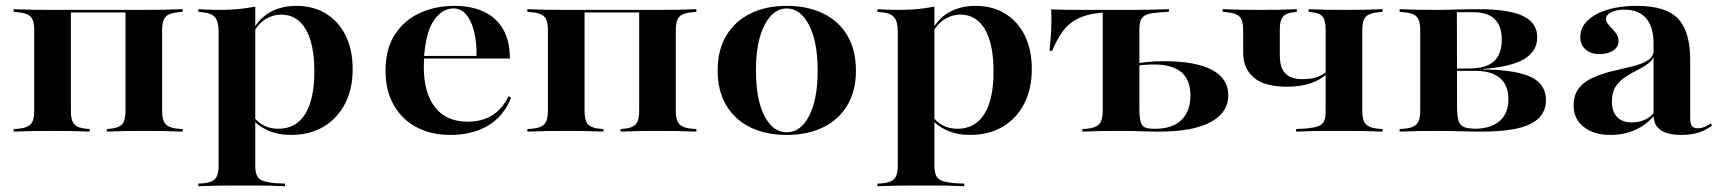

<svg xmlns="http://www.w3.org/2000/svg" viewBox="-20 -449 5882 655"><path d="M471 -2.4Q437.1 -2.4 409.7 -2Q382.3 -1.6 344.4 0V-8.9L354.8 -9.7Q384.7 -12.1 396.4 -25Q408.1 -37.9 408.1 -69.4V-415.3H471Q506.5 -415.3 535.5 -415.7Q564.5 -416.1 603.2 -417.7V-408.9L588.7 -407.3Q558.1 -404.8 545.6 -392.3Q533.1 -379.8 533.1 -348.4V-69.4Q533.1 -37.9 545.6 -25Q558.1 -12.1 588.7 -9.7L603.2 -8.9V0Q564.5 -1.6 535.5 -2Q506.5 -2.4 471 -2.4ZM158.9 -2.4Q123.4 -2.4 94.8 -2Q66.1 -1.6 26.6 0V-8.9L41.1 -9.7Q71.8 -12.1 84.3 -25Q96.8 -37.9 96.8 -69.4V-348.4Q96.8 -379.8 84.3 -392.3Q71.8 -404.8 41.1 -407.3L26.6 -408.9V-417.7Q66.1 -416.1 94.8 -415.7Q123.4 -415.3 158.9 -415.3H221.8V-69.4Q221.8 -37.9 233.5 -25Q245.2 -12.1 275 -9.7L286.3 -8.9V0Q248.4 -1.6 221 -2Q193.5 -2.4 158.9 -2.4ZM191.9 -406.5V-415.3H440.3V-406.5Z M788.7 183.9Q753.2 183.9 724.6 184.3Q696 184.7 656.5 186.3V177.4L671 176.6Q701.6 174.2 713.7 161.3Q725.8 148.4 725.8 116.9V-208.9H850.8V116.9Q850.8 138.7 856.9 150.8Q862.9 162.9 877.8 168.1Q892.7 173.4 919.4 175.8L952.4 177.4V186.3Q920.2 184.7 894.4 184.3Q868.5 183.9 843.5 183.9Q818.5 183.9 788.7 183.9ZM991.1 -429Q1049.2 -429 1092.3 -402.4Q1135.5 -375.8 1159.3 -327.4Q1183.1 -279 1183.1 -212.9Q1183.1 -145.2 1156.9 -94.8Q1130.6 -44.4 1083.5 -16.5Q1036.3 11.3 971.8 11.3Q928.2 11.3 893.1 -4.4Q858.1 -20.2 844.4 -41.1L846 -50.8Q857.3 -33.1 879.4 -21.4Q901.6 -9.7 929 -9.7Q989.5 -9.7 1021 -59.7Q1052.4 -109.7 1052.4 -205.6Q1052.4 -299.2 1023 -349.2Q993.5 -399.2 938.7 -399.2Q911.3 -399.2 885.5 -383.5Q859.7 -367.7 841.1 -331.5L838.7 -338.7Q862.1 -385.5 901.2 -407.3Q940.3 -429 991.1 -429ZM725.8 -208.9V-340.3Q725.8 -375 713.7 -389.9Q701.6 -404.8 668.5 -407.3L656.5 -408.9V-417.7Q680.6 -416.1 696 -415.7Q711.3 -415.3 730.6 -415.3Q765.3 -415.3 794.4 -418.1Q823.4 -421 850.8 -426.6V-417.7V-208.9Z M1516.1 11.3Q1450 11.3 1400.4 -15.3Q1350.8 -41.9 1323 -91.1Q1295.2 -140.3 1295.2 -207.3Q1295.2 -280.6 1326.2 -329.8Q1357.3 -379 1410.9 -404Q1464.5 -429 1530.6 -429Q1587.1 -429 1629.4 -409.7Q1671.8 -390.3 1695.6 -350.4Q1719.4 -310.5 1719.4 -249.2H1385.5L1383.9 -258.1H1605.6Q1606.5 -304 1597.6 -340.7Q1588.7 -377.4 1571 -398.8Q1553.2 -420.2 1527.4 -420.2Q1489.5 -420.2 1461.7 -381.9Q1433.9 -343.5 1426.6 -256.5L1427.4 -254.8Q1426.6 -246.8 1426.2 -238.3Q1425.8 -229.8 1425.8 -220.2Q1425.8 -132.3 1464.1 -83.1Q1502.4 -33.9 1575.8 -33.9Q1622.6 -33.9 1657.3 -54.4Q1691.9 -75 1715.3 -121L1723.4 -115.3Q1698.4 -52.4 1645.2 -20.6Q1591.9 11.3 1516.1 11.3Z M2223.4 -2.4Q2189.5 -2.4 2162.1 -2Q2134.7 -1.6 2096.8 0V-8.9L2107.3 -9.7Q2137.1 -12.1 2148.8 -25Q2160.5 -37.9 2160.5 -69.4V-415.3H2223.4Q2258.9 -415.3 2287.9 -415.7Q2316.9 -416.1 2355.6 -417.7V-408.9L2341.1 -407.3Q2310.5 -404.8 2298 -392.3Q2285.5 -379.8 2285.5 -348.4V-69.4Q2285.5 -37.9 2298 -25Q2310.5 -12.1 2341.1 -9.7L2355.6 -8.9V0Q2316.9 -1.6 2287.9 -2Q2258.9 -2.4 2223.4 -2.4ZM1911.3 -2.4Q1875.8 -2.4 1847.2 -2Q1818.5 -1.6 1779 0V-8.9L1793.5 -9.7Q1824.2 -12.1 1836.7 -25Q1849.2 -37.9 1849.2 -69.4V-348.4Q1849.2 -379.8 1836.7 -392.3Q1824.2 -404.8 1793.5 -407.3L1779 -408.9V-417.7Q1818.5 -416.1 1847.2 -415.7Q1875.8 -415.3 1911.3 -415.3H1974.2V-69.4Q1974.2 -37.9 1985.9 -25Q1997.6 -12.1 2027.4 -9.7L2038.7 -8.9V0Q2000.8 -1.6 1973.4 -2Q1946 -2.4 1911.3 -2.4ZM1944.4 -406.5V-415.3H2192.7V-406.5Z M2663.7 11.3Q2591.9 11.3 2539.1 -14.9Q2486.3 -41.1 2457.3 -90.3Q2428.2 -139.5 2428.2 -208.1Q2428.2 -278.2 2457.3 -327Q2486.3 -375.8 2539.1 -402.4Q2591.9 -429 2663.7 -429Q2735.5 -429 2788.7 -402.8Q2841.9 -376.6 2871 -327.4Q2900 -278.2 2900 -208.1Q2900 -139.5 2871 -90.3Q2841.9 -41.1 2788.7 -14.9Q2735.5 11.3 2663.7 11.3ZM2663.7 2.4Q2711.3 2.4 2740.3 -53.6Q2769.4 -109.7 2769.4 -208.1Q2769.4 -307.3 2739.9 -363.7Q2710.5 -420.2 2663.7 -420.2Q2617.7 -420.2 2588.3 -363.7Q2558.9 -307.3 2558.9 -208.9Q2558.9 -109.7 2587.9 -53.6Q2616.9 2.4 2663.7 2.4Z M3105.6 183.9Q3070.2 183.9 3041.5 184.3Q3012.9 184.7 2973.4 186.3V177.4L2987.9 176.6Q3018.5 174.2 3030.6 161.3Q3042.7 148.4 3042.7 116.9V-208.9H3167.7V116.9Q3167.7 138.7 3173.8 150.8Q3179.8 162.9 3194.8 168.1Q3209.7 173.4 3236.3 175.8L3269.4 177.4V186.3Q3237.1 184.7 3211.3 184.3Q3185.5 183.9 3160.5 183.9Q3135.5 183.9 3105.6 183.9ZM3308.1 -429Q3366.1 -429 3409.3 -402.4Q3452.4 -375.8 3476.2 -327.4Q3500 -279 3500 -212.9Q3500 -145.2 3473.8 -94.8Q3447.6 -44.4 3400.4 -16.5Q3353.2 11.3 3288.7 11.3Q3245.2 11.3 3210.1 -4.4Q3175 -20.2 3161.3 -41.1L3162.9 -50.8Q3174.2 -33.1 3196.4 -21.4Q3218.5 -9.7 3246 -9.7Q3306.5 -9.7 3337.9 -59.7Q3369.4 -109.7 3369.4 -205.6Q3369.4 -299.2 3339.9 -349.2Q3310.5 -399.2 3255.6 -399.2Q3228.2 -399.2 3202.4 -383.5Q3176.6 -367.7 3158.1 -331.5L3155.6 -338.7Q3179 -385.5 3218.1 -407.3Q3257.3 -429 3308.1 -429ZM3042.7 -208.9V-340.3Q3042.7 -375 3030.6 -389.9Q3018.5 -404.8 2985.5 -407.3L2973.4 -408.9V-417.7Q2997.6 -416.1 3012.9 -415.7Q3028.2 -415.3 3047.6 -415.3Q3082.3 -415.3 3111.3 -418.1Q3140.3 -421 3167.7 -426.6V-417.7V-208.9Z M3741.9 -208.9V-411.3L3750.8 -406.5H3771Q3707.3 -406.5 3669 -390.7Q3630.6 -375 3608.5 -346Q3586.3 -316.9 3569.4 -275.8H3560.5Q3564.5 -313.7 3566.1 -348.8Q3567.7 -383.9 3566.1 -416.9Q3589.5 -416.1 3612.5 -415.7Q3635.5 -415.3 3658.9 -415.3H3771H3807.3H3804Q3833.9 -415.3 3858.9 -415.3Q3883.9 -415.3 3910.1 -416.1Q3936.3 -416.9 3967.7 -417.7V-408.9L3935.5 -406.5Q3908.1 -404.8 3893.1 -399.6Q3878.2 -394.4 3872.6 -382.3Q3866.9 -370.2 3866.9 -348.4V-208.9ZM3804 -2.4Q3768.5 -2.4 3739.9 -2Q3711.3 -1.6 3672.6 0V-8.9L3686.3 -9.7Q3716.9 -12.1 3729.4 -25Q3741.9 -37.9 3741.9 -69.4V-208.9H3866.9V-83.9Q3866.9 -52.4 3870.6 -36.3Q3874.2 -20.2 3884.7 -14.9Q3895.2 -9.7 3916.9 -9.7H3921.8Q3979 -9.7 4010.1 -39.5Q4041.1 -69.4 4041.1 -123.4Q4041.1 -176.6 4010.1 -202.8Q3979 -229 3916.1 -229Q3898.4 -229 3880.2 -227.4Q3862.1 -225.8 3838.7 -221V-229.8Q3866.9 -234.7 3893.5 -237.5Q3920.2 -240.3 3950 -240.3Q4058.1 -240.3 4114.1 -210.9Q4170.2 -181.5 4170.2 -124.2Q4170.2 -64.5 4109.7 -32.3Q4049.2 0 3935.5 0Q3902.4 0 3870.6 -1.2Q3838.7 -2.4 3804 -2.4Z M4371 -153.2Q4294.4 -153.2 4257.7 -183.9Q4221 -214.5 4221 -270.2V-348.4Q4221 -379.8 4208.5 -392.3Q4196 -404.8 4165.3 -407.3L4150.8 -408.9V-417.7Q4190.3 -416.1 4219 -415.7Q4247.6 -415.3 4283.1 -415.3Q4316.9 -415.3 4344 -415.7Q4371 -416.1 4404 -417.7V-408.9L4393.5 -407.3Q4367.7 -404.8 4356.9 -392.3Q4346 -379.8 4346 -348.4V-262.1Q4346 -216.9 4365.3 -198Q4384.7 -179 4421.8 -179Q4452.4 -179 4470.6 -185.1Q4488.7 -191.1 4506.5 -204.8V-196.8Q4484.7 -176.6 4451.2 -164.9Q4417.7 -153.2 4371 -153.2ZM4565.3 -2.4Q4536.3 -2.4 4511.3 -2.4Q4486.3 -2.4 4460.1 -2Q4433.9 -1.6 4401.6 0V-8.9L4433.9 -10.5Q4461.3 -12.9 4476.2 -18.1Q4491.1 -23.4 4496.8 -35.5Q4502.4 -47.6 4502.4 -69.4V-348.4Q4502.4 -379.8 4491.9 -392.3Q4481.5 -404.8 4454.8 -407.3L4444.4 -408.9V-417.7Q4477.4 -416.1 4504 -415.7Q4530.6 -415.3 4565.3 -415.3Q4600.8 -415.3 4629.8 -415.7Q4658.9 -416.1 4696.8 -417.7V-408.9L4683.1 -407.3Q4652.4 -404.8 4639.9 -392.3Q4627.4 -379.8 4627.4 -348.4V-69.4Q4627.4 -37.9 4639.9 -25Q4652.4 -12.1 4683.1 -9.7L4696.8 -8.9V0Q4658.9 -1.6 4629.8 -2Q4600.8 -2.4 4565.3 -2.4Z M4887.1 -2.4Q4851.6 -2.4 4823 -2Q4794.4 -1.6 4754.8 0V-8.9L4769.4 -9.7Q4800 -12.1 4812.5 -25Q4825 -37.9 4825 -69.4V-348.4Q4825 -379.8 4812.5 -392.3Q4800 -404.8 4769.4 -407.3L4754.8 -408.9V-417.7Q4794.4 -416.1 4823 -415.7Q4851.6 -415.3 4887.1 -415.3Q4919.4 -415.3 4950.4 -416.5Q4981.5 -417.7 5022.6 -417.7Q5127.4 -417.7 5175.8 -394.4Q5224.2 -371 5224.2 -321.8Q5224.2 -274.2 5179.8 -247.6Q5135.5 -221 5039.5 -213.7V-212.1Q5153.2 -210.5 5203.6 -185.9Q5254 -161.3 5254 -107.3Q5254 -52.4 5201.2 -26.2Q5148.4 0 5036.3 0Q5002.4 0 4962.5 -1.2Q4922.6 -2.4 4887.9 -2.4ZM4950.8 -83.9Q4950.8 -52.4 4956 -36.3Q4961.3 -20.2 4976.2 -14.9Q4991.1 -9.7 5021 -9.7H5008.9Q5065.3 -9.7 5095.6 -35.9Q5125.8 -62.1 5125.8 -109.7Q5125.8 -158.1 5097.2 -182.7Q5068.5 -207.3 5011.3 -207.3H4924.2V-215.3H4990.3Q5049.2 -215.3 5076.2 -239.5Q5103.2 -263.7 5103.2 -313.7Q5103.2 -359.7 5079.4 -383.5Q5055.6 -407.3 5007.3 -407.3H4947.6L4950 -408.9Z M5621 -208.9V-301.6Q5621 -357.3 5595.6 -386.7Q5570.2 -416.1 5521.8 -416.1Q5494.4 -416.1 5476.6 -407.3Q5458.9 -398.4 5458.9 -384.7Q5458.9 -373.4 5469.8 -362.1Q5480.6 -350.8 5491.1 -337.9Q5501.6 -325 5501.6 -308.1Q5501.6 -288.7 5483.5 -276.6Q5465.3 -264.5 5436.3 -264.5Q5406.5 -264.5 5388.7 -280.6Q5371 -296.8 5371 -322.6Q5371 -354.8 5395.6 -378.6Q5420.2 -402.4 5463.3 -415.7Q5506.5 -429 5564.5 -429Q5662.9 -429 5704.4 -385.5Q5746 -341.9 5746 -246V-208.9ZM5473.4 11.3Q5417.7 11.3 5383.1 -15.7Q5348.4 -42.7 5348.4 -88.7Q5348.4 -127.4 5368.1 -150.4Q5387.9 -173.4 5419 -186.3Q5450 -199.2 5484.7 -207.3Q5519.4 -215.3 5550.4 -223Q5581.5 -230.6 5601.6 -243.5Q5621.8 -256.5 5621.8 -279L5623.4 -263.7Q5620.2 -245.2 5604 -233.1Q5587.9 -221 5566.9 -210.5Q5546 -200 5525.8 -187.1Q5505.6 -174.2 5492.3 -154.4Q5479 -134.7 5479 -102.4Q5479 -68.5 5496.4 -50Q5513.7 -31.5 5546.8 -31.5Q5570.2 -31.5 5589.9 -39.9Q5609.7 -48.4 5624.2 -66.1V-56.5Q5596.8 -22.6 5558.1 -5.6Q5519.4 11.3 5473.4 11.3ZM5746 -45.2Q5746 -26.6 5752 -19Q5758.1 -11.3 5771.8 -11.3Q5782.3 -11.3 5793.1 -15.3Q5804 -19.4 5816.9 -28.2L5820.2 -20.2Q5798.4 -4 5773.4 3.6Q5748.4 11.3 5715.3 11.3Q5668.5 11.3 5644.8 -5.6Q5621 -22.6 5621 -57.3V-208.9H5746Z"/></svg>

Font: Playfair 144pt SemiExpanded ExtraBold
Style: Regular
Weight: 800
Width: 6
Designer: Claus Eggers Sørensen
Foundry: Claus Eggers Sørensen
Version: Version 2.203